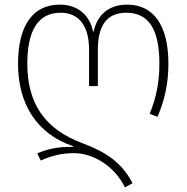

<svg xmlns="http://www.w3.org/2000/svg" viewBox="-20 -560 807 830"><path d="M520 250 553 232C506 141 436 97 339 60C178 1 98 -108 98 -285C98 -430 146 -505 242 -505C325 -505 365 -443 365 -346V-188H403V-346C403 -444 438 -505 526 -505C625 -505 669 -430 669 -285C669 -202 655 -137 627 -68L661 -55C691 -126 708 -196 708 -285C708 -450 644 -540 530 -540C451 -540 400 -496 385 -424H382C368 -496 314 -540 239 -540C122 -540 58 -450 58 -284C58 -113 137 18 296 72V75C226 73 179 87 141 103L156 134C198 115 244 102 299 102C382 102 475 157 520 250Z"/></svg>

Font: Noto Sans Georgian ExtraLight
Style: Regular
Weight: 200
Designer: Monotype Design Team, Akaki Razmadze
Foundry: Google LLC
Version: Version 2.005